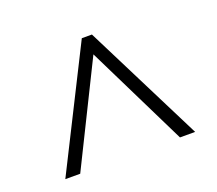

<svg xmlns="http://www.w3.org/2000/svg" viewBox="-81 -826 725 642"><g transform="rotate(-20 281.5 -505.0)"><path d="M51 -293 264 -717H300L513 -293H459L282 -653L104 -293Z"/></g></svg>

Font: Noto Sans Mono SemiCondensed Light
Style: Regular
Weight: 300
Width: 4
Designer: Monotype Design Team
Foundry: Monotype Imaging Inc.
Version: Version 2.014; ttfautohint (v1.8.4.7-5d5b)